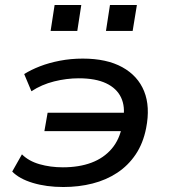

<svg xmlns="http://www.w3.org/2000/svg" viewBox="-20 -741 679 770"><path d="M234 9Q166 9 111.5 -7.5Q57 -24 29 -53L68 -122Q95 -95 138.5 -82.5Q182 -70 232 -70Q297 -70 346.5 -88.5Q396 -107 428 -144.5Q460 -182 470 -238L480 -215H158L171 -289H492L474 -263Q483 -313 465.5 -350Q448 -387 405.5 -407Q363 -427 296 -427Q247 -427 197 -414.5Q147 -402 106 -375L77 -444Q104 -461 140 -475Q176 -489 220 -497.5Q264 -506 312 -506Q408 -506 470.5 -471.5Q533 -437 558 -375Q583 -313 566 -227Q554 -166 524 -121.5Q494 -77 450 -48Q406 -19 351 -5Q296 9 234 9ZM405 -617 421 -721H529L512 -617ZM183 -617 199 -721H306L290 -617Z"/></svg>

Font: Nunito Sans 7pt SemiExpanded Medium
Style: Italic
Weight: 500
Width: 6
Italic angle: -9°
Designer: Vernon Adams
Foundry: Vernon Adams
Version: Version 3.101;gftools[0.9.27]